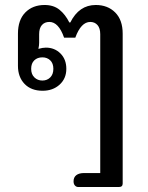

<svg xmlns="http://www.w3.org/2000/svg" viewBox="-20 -580 595 770"><path d="M294 170Q286 170 280.5 164Q275 158 275 147Q275 131 286 122.5Q297 114 317 114H382V-443Q382 -467 371 -479.5Q360 -492 342 -492Q305 -492 282 -429H237Q215 -492 178 -492Q159 -492 148 -479.5Q137 -467 137 -443V-408Q137 -398 134 -384Q151 -389 164 -389Q199 -389 222.5 -365.5Q246 -342 246 -304Q246 -265 219 -240.5Q192 -216 151 -216Q105 -216 78.5 -243.5Q52 -271 52 -316V-445Q52 -500 81.5 -530Q111 -560 159 -560Q195 -560 218.5 -541Q242 -522 258 -490H262Q297 -560 364 -560Q412 -560 442 -530Q472 -500 472 -445V156Q472 170 457 170ZM194 -304Q194 -326 181.5 -338Q169 -350 150 -350Q130 -350 117.5 -338Q105 -326 105 -304Q105 -282 118 -269.5Q131 -257 150 -257Q169 -257 181.5 -269.5Q194 -282 194 -304Z"/></svg>

Font: Maitree Medium
Style: Regular
Weight: 500
Designer: CadsonDemak Team
Foundry: CadsonDemak
Version: Version 1.010